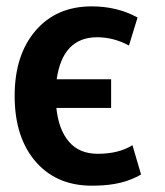

<svg xmlns="http://www.w3.org/2000/svg" viewBox="-20 -567 517 603"><path d="M329 -228H157Q164 -160 196.5 -122Q229 -84 287 -84Q353 -84 396 -111L423 -19Q366 15 280 16Q163 20 94.5 -56.5Q26 -133 26 -266Q26 -394 91.5 -470.5Q157 -547 268 -547Q348 -547 412 -512L385 -424Q337 -450 285 -450Q177 -450 158 -318H329Z"/></svg>

Font: Repo
Style: DemiBold
Weight: 600
Designer: Stefan Peev
Foundry: Context Ltd
Version: Version 001.000